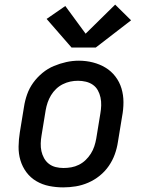

<svg xmlns="http://www.w3.org/2000/svg" viewBox="-20 -804 640 832"><path d="M254 8Q223 8 193 2Q163 -4 137.5 -19Q112 -34 94.5 -57.5Q77 -81 68.5 -109.5Q60 -138 60.5 -169Q61 -200 66 -231L84 -341Q88 -368 97.5 -395Q107 -422 124 -445.5Q141 -469 164 -488Q187 -507 213.5 -518Q240 -529 267 -535Q294 -541 322 -541Q353 -541 382.5 -533.5Q412 -526 437 -511Q462 -496 480 -472.5Q498 -449 506.5 -420.5Q515 -392 515 -361Q515 -330 509 -299L491 -189Q487 -162 477.5 -135.5Q468 -109 451.5 -85Q435 -61 412 -42.5Q389 -24 362.5 -12.5Q336 -1 308.5 3.5Q281 8 254 8ZM255 -76Q272 -76 289 -79Q306 -82 322 -90Q338 -98 351 -110.5Q364 -123 373.5 -138Q383 -153 388.5 -169.5Q394 -186 397 -203L415 -313Q418 -330 418.5 -347.5Q419 -365 415.5 -381.5Q412 -398 404 -412.5Q396 -427 382.5 -436.5Q369 -446 352 -450Q335 -454 318 -454Q301 -454 284.5 -450.5Q268 -447 252 -439Q236 -431 223 -418.5Q210 -406 201 -391Q192 -376 186.5 -360Q181 -344 178 -327L160 -217Q157 -200 156.5 -182.5Q156 -165 159.5 -149Q163 -133 171 -118.5Q179 -104 192 -94Q205 -84 221.5 -80Q238 -76 255 -76Q255 -76 255 -76Q255 -76 255 -76ZM290 -598 182 -722 263 -778 351 -658 479 -784 548 -716 395 -598Z"/></svg>

Font: Iosevka Slab Medium Extended
Style: Italic
Weight: 500
Width: 7
Italic angle: -9°
Monospace: yes
Designer: Belleve Invis
Foundry: Belleve Invis
Version: Version 11.1.0; ttfautohint (v1.8.3)